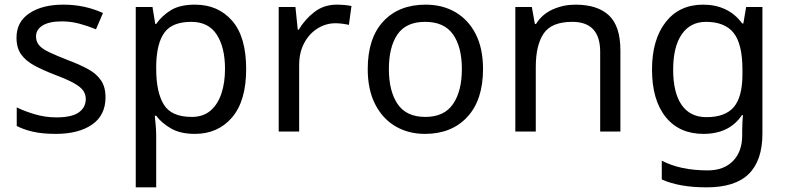

<svg xmlns="http://www.w3.org/2000/svg" viewBox="-20 -566 3385 826"><path d="M434 -148Q434 -70 376 -30Q318 10 220 10Q164 10 123.5 1Q83 -8 52 -24V-104Q84 -88 129.5 -74.5Q175 -61 222 -61Q289 -61 319 -82.5Q349 -104 349 -140Q349 -160 338 -176Q327 -192 298.5 -208Q270 -224 217 -244Q165 -264 128 -284Q91 -304 71 -332Q51 -360 51 -404Q51 -472 106.5 -509Q162 -546 252 -546Q301 -546 343.5 -536.5Q386 -527 423 -510L393 -440Q359 -454 322 -464Q285 -474 246 -474Q192 -474 163.5 -456.5Q135 -439 135 -409Q135 -387 148 -371.5Q161 -356 191.5 -341.5Q222 -327 273 -307Q324 -288 360 -268Q396 -248 415 -219.5Q434 -191 434 -148Z M819 -546Q918 -546 978.5 -477Q1039 -408 1039 -269Q1039 -132 978.5 -61Q918 10 818 10Q756 10 715.5 -13.5Q675 -37 652 -68H646Q648 -51 650 -25Q652 1 652 20V240H564V-536H636L648 -463H652Q676 -498 715 -522Q754 -546 819 -546ZM803 -472Q721 -472 687.5 -426Q654 -380 652 -286V-269Q652 -170 684.5 -116.5Q717 -63 805 -63Q854 -63 885.5 -90Q917 -117 932.5 -163.5Q948 -210 948 -270Q948 -362 912.5 -417Q877 -472 803 -472Z M1429 -546Q1444 -546 1461.5 -544.5Q1479 -543 1492 -540L1481 -459Q1468 -462 1452.5 -464Q1437 -466 1423 -466Q1382 -466 1346 -443.5Q1310 -421 1288.5 -380.5Q1267 -340 1267 -286V0H1179V-536H1251L1261 -438H1265Q1291 -482 1332 -514Q1373 -546 1429 -546Z M2058 -269Q2058 -136 1990.5 -63Q1923 10 1808 10Q1737 10 1681.5 -22.5Q1626 -55 1594 -117.5Q1562 -180 1562 -269Q1562 -402 1629 -474Q1696 -546 1811 -546Q1884 -546 1939.5 -513.5Q1995 -481 2026.5 -419.5Q2058 -358 2058 -269ZM1653 -269Q1653 -174 1690.5 -118.5Q1728 -63 1810 -63Q1891 -63 1929 -118.5Q1967 -174 1967 -269Q1967 -364 1929 -418Q1891 -472 1809 -472Q1727 -472 1690 -418Q1653 -364 1653 -269Z M2455 -546Q2551 -546 2600 -499.5Q2649 -453 2649 -349V0H2562V-343Q2562 -472 2442 -472Q2353 -472 2319 -422Q2285 -372 2285 -278V0H2197V-536H2268L2281 -463H2286Q2312 -505 2358 -525.5Q2404 -546 2455 -546Z M3005 -546Q3058 -546 3100.5 -526Q3143 -506 3173 -465H3178L3190 -536H3260V9Q3260 124 3201.5 182Q3143 240 3020 240Q2902 240 2827 206V125Q2906 167 3025 167Q3094 167 3133.5 126.5Q3173 86 3173 16V-5Q3173 -17 3174 -39.5Q3175 -62 3176 -71H3172Q3118 10 3006 10Q2902 10 2843.5 -63Q2785 -136 2785 -267Q2785 -395 2843.5 -470.5Q2902 -546 3005 -546ZM3017 -472Q2950 -472 2913 -418.5Q2876 -365 2876 -266Q2876 -167 2912.5 -114.5Q2949 -62 3019 -62Q3100 -62 3137 -105.5Q3174 -149 3174 -246V-267Q3174 -377 3136 -424.5Q3098 -472 3017 -472Z"/></svg>

Font: Noto Sans Ethiopic
Style: Regular
Weight: 400
Designer: Monotype Design Team
Foundry: Monotype Imaging Inc.
Version: Version 2.102; ttfautohint (v1.8.4.7-5d5b)